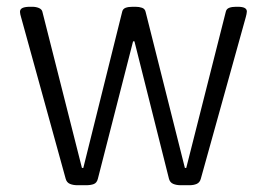

<svg xmlns="http://www.w3.org/2000/svg" viewBox="-20 -545 787 567"><path d="M209 2Q196 2 186.5 -2Q177 -6 174 -17L42 -495Q41 -498 40 -502.5Q39 -507 39 -510Q39 -518 46.5 -521.5Q54 -525 69 -525H75Q86 -525 94.5 -521.5Q103 -518 105 -511L222 -49H226L341 -511Q343 -519 351 -522Q359 -525 372 -525H380Q391 -525 399.5 -522Q408 -519 410 -510L526 -49H530L647 -511Q649 -519 657 -522Q665 -525 677 -525H682Q696 -525 702.5 -521.5Q709 -518 709 -511Q709 -508 708 -503.5Q707 -499 706 -495L573 -17Q570 -6 561 -2Q552 2 539 2H514Q501 2 491.5 -2Q482 -6 479 -17L377 -423H373L269 -17Q266 -5 257 -1.5Q248 2 234 2Z"/></svg>

Font: Asap Light
Style: Regular
Weight: 300
Designer: Pablo Cosgaya
Foundry: Omnibus-Type
Version: Version 3.001